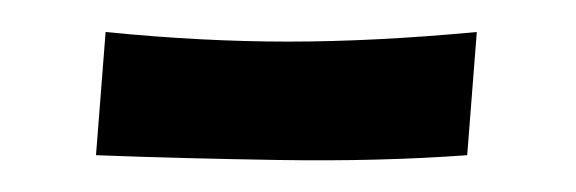

<svg xmlns="http://www.w3.org/2000/svg" viewBox="-20 -123 360 120"><path d="M40 -26 46 -103Q106 -97 160 -97Q214 -97 278 -103L272 -26Q217 -22 154.5 -23Q92 -24 40 -26Z"/></svg>

Font: Marhey Light Medium
Style: Regular
Weight: 500
Version: Version 1.000